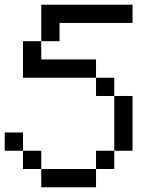

<svg xmlns="http://www.w3.org/2000/svg" viewBox="-20 -789 655 809"><path d="M153.8 0V-76.9H384.6V0ZM76.9 -76.9V-153.8H153.8V-76.9ZM384.6 -76.9V-153.8H461.5V-76.9ZM0 -153.8V-230.8H76.9V-153.8ZM461.5 -153.8V-384.6H538.5V-153.8ZM384.6 -384.6V-461.5H461.5V-384.6ZM76.9 -461.5V-615.4H153.8V-538.5H384.6V-461.5ZM153.8 -615.4V-769.2H538.5V-692.3H230.8V-615.4Z"/></svg>

Font: Mintsoda - Lime Green 13x16
Style: Regular
Weight: 400
Designer: Mintsoda-15
Version: Version 1.0